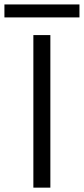

<svg xmlns="http://www.w3.org/2000/svg" viewBox="-64 -861 384 881"><path d="M89.1 0V-700H167.1V0ZM-43.7 -781.1V-840.6H300.6V-781.1Z"/></svg>

Font: Envelope Sans Variable
Style: Regular
Weight: 500
Designer: Andreas Rasmussen / Norman Anderson
Foundry: mail.de GmbH
Version: Version 1.150